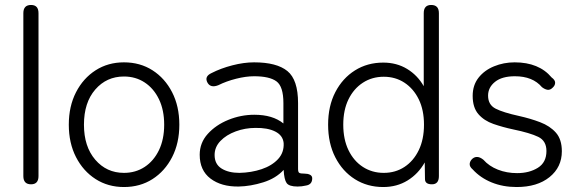

<svg xmlns="http://www.w3.org/2000/svg" viewBox="-20 -742 2320 773"><path d="M105 0Q74 0 74 -33V-689Q74 -722 105 -722Q135 -722 135 -689V-33Q135 0 105 0Z M479 11Q415 11 365 -21Q315 -53 286 -109.5Q257 -166 257 -240Q257 -314 286 -370.5Q315 -427 365 -459Q415 -491 479 -491Q544 -491 594 -459Q644 -427 673 -370.5Q702 -314 702 -240Q702 -166 673 -109.5Q644 -53 594 -21Q544 11 479 11ZM479 -46Q526 -46 562.5 -70Q599 -94 620 -137.5Q641 -181 641 -240Q641 -299 620 -342.5Q599 -386 562.5 -410Q526 -434 479 -434Q409 -434 363.5 -381.5Q318 -329 318 -240Q318 -152 363.5 -99Q409 -46 479 -46Z M941 9Q871 10 827.5 -23Q784 -56 784 -119Q784 -167 816.5 -203Q849 -239 899.5 -259.5Q950 -280 1004 -280Q1078 -280 1121 -245V-327Q1121 -394 1093 -414.5Q1065 -435 1003 -435Q970 -435 930.5 -425Q891 -415 859 -399Q829 -387 816 -408Q801 -434 832 -448Q869 -467 915.5 -479Q962 -491 1003 -491Q1094 -491 1137 -456Q1180 -421 1180 -327V-62Q1180 -49 1185 -46Q1190 -43 1206 -43Q1219 -43 1228 -38.5Q1237 -34 1237 -24Q1237 1 1212 5Q1204 7 1195 8Q1186 9 1178 9Q1144 9 1134 -5Q1124 -19 1122 -58Q1091 -24 1040 -8Q989 8 941 9ZM944 -46Q992 -47 1033.5 -61Q1075 -75 1099.5 -101.5Q1124 -128 1122 -166Q1119 -197 1088 -212.5Q1057 -228 1008 -227Q967 -227 929 -213Q891 -199 867.5 -174.5Q844 -150 844 -118Q844 -81 872 -63.5Q900 -46 944 -46Z M1523 11Q1459 11 1409 -20.5Q1359 -52 1330 -108.5Q1301 -165 1301 -240Q1301 -315 1330 -371Q1359 -427 1409 -458.5Q1459 -490 1523 -490Q1577 -490 1619 -464.5Q1661 -439 1686 -395V-689Q1686 -722 1716 -722Q1747 -722 1747 -689V-33Q1747 0 1719 0Q1691 0 1691 -21L1690 -88Q1664 -42 1621 -15.5Q1578 11 1523 11ZM1525 -46Q1572 -46 1608.5 -70Q1645 -94 1666 -137.5Q1687 -181 1687 -240Q1687 -299 1666 -342Q1645 -385 1608.5 -409Q1572 -433 1525 -433Q1478 -433 1441 -409Q1404 -385 1383 -342Q1362 -299 1362 -240Q1362 -181 1383 -137.5Q1404 -94 1441 -70Q1478 -46 1525 -46Z M2060 11Q2005 11 1959.5 -7.5Q1914 -26 1883 -60Q1870 -71 1871 -82.5Q1872 -94 1882 -103Q1901 -119 1926 -99Q1949 -73 1984.5 -59Q2020 -45 2062 -45Q2111 -45 2145.5 -66.5Q2180 -88 2180 -134Q2180 -175 2147 -191Q2114 -207 2046 -221Q2004 -230 1966.5 -243Q1929 -256 1906 -282.5Q1883 -309 1883 -356Q1883 -399 1906.5 -429Q1930 -459 1969 -475Q2008 -491 2052 -491Q2150 -491 2201 -430Q2215 -420 2215 -409Q2215 -398 2205 -389Q2195 -379 2184.5 -380.5Q2174 -382 2162 -391Q2125 -435 2053 -435Q2001 -435 1973 -412.5Q1945 -390 1945 -357Q1945 -320 1975.5 -304.5Q2006 -289 2070 -275Q2115 -265 2154.5 -250Q2194 -235 2218 -208Q2242 -181 2242 -133Q2242 -69 2192.5 -29Q2143 11 2060 11Z"/></svg>

Font: Shin Retro Maru Gothic Regular
Style: Regular
Weight: 400
Designer: Iose
Foundry: Typographish
Version: Version 1.002